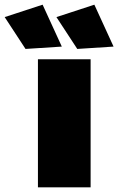

<svg xmlns="http://www.w3.org/2000/svg" viewBox="-107 -800 505 820"><path d="M55 -547H280V0H55ZM296 -780 378 -601 223 -591 134 -727ZM75 -780 157 -601 2 -591 -87 -727Z"/></svg>

Font: Alexandria Black
Style: Regular
Weight: 900
Designer: Mohamed Gaber
Foundry: Kief Type Foundry
Version: Version 5.100